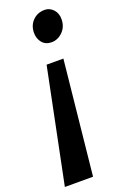

<svg xmlns="http://www.w3.org/2000/svg" viewBox="-167 -797 618 973"><g transform="rotate(-20 142.0 -310.0)"><path d="M155 129.5H3L128 -484.5H218.5ZM278 -674Q277.5 -634.5 251.5 -608.5Q225.5 -582.5 191 -582.5Q159.5 -582.5 141.2 -604.2Q123 -626 123 -658Q123.5 -698 149 -723.5Q174.5 -749 213.5 -749Q240 -749 259.5 -727.8Q279 -706.5 278 -674Z"/></g></svg>

Font: Merriweather 20pt ExtraBold
Style: Italic
Weight: 800
Italic angle: -7.8°
Version: Version 2.101